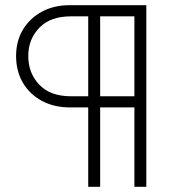

<svg xmlns="http://www.w3.org/2000/svg" viewBox="-20 -720 666 740"><path d="M320 0V-306H250Q188 -306 141 -331.5Q94 -357 68 -401.5Q42 -446 42 -504Q42 -562 68.5 -606Q95 -650 141.5 -675Q188 -700 248 -700H544V0H498V-306H366V0ZM366 -349H498V-657H366ZM253 -349H320V-657H253Q174 -657 131.5 -613Q89 -569 89 -504Q89 -438 131.5 -393.5Q174 -349 253 -349Z"/></svg>

Font: Red Hat Display VF
Style: Regular
Weight: 300
Designer: Pentagram, MCKL
Foundry: Pentagram, MCKL
Version: Version 1.023